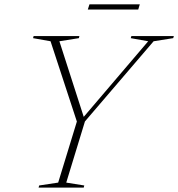

<svg xmlns="http://www.w3.org/2000/svg" viewBox="-20 -848 806 868"><path d="M650 -661.5 571 -675.5 574 -685H766L763 -675.5L674.5 -661.5L364 -299L279.5 -22.5L361 -9.5L358.5 0H154.5L157 -9.5L243 -22.5L327.5 -298.5L208.5 -661.5L129.5 -675.5L132 -685H339L336.5 -675.5L248.5 -661.5L362 -309L349 -308.5ZM377 -805 384.5 -828.5H612L605 -805Z"/></svg>

Font: Newsreader 36pt ExtraLight
Style: Italic
Weight: 250
Italic angle: -17°
Designer: Hugues Gentile
Foundry: Production Type
Version: Version 1.003